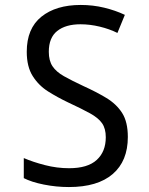

<svg xmlns="http://www.w3.org/2000/svg" viewBox="-20 -745 603 775"><path d="M258 10Q207 10 157 0Q107 -10 76 -26V-107Q113 -91 161.5 -78.5Q210 -66 259 -66Q334 -66 370.5 -99.5Q407 -133 407 -191Q407 -226 392 -247.5Q377 -269 343.5 -287.5Q310 -306 254 -332Q212 -352 174 -376Q136 -400 112 -438Q88 -476 88 -536Q88 -630 147 -677.5Q206 -725 306 -725Q355 -725 400.5 -714Q446 -703 484 -685L454 -612Q422 -628 382.5 -637.5Q343 -647 305 -647Q245 -647 211 -620Q177 -593 177 -536Q177 -500 192 -477.5Q207 -455 238 -437.5Q269 -420 316 -398Q369 -374 409.5 -349.5Q450 -325 473 -289Q496 -253 496 -192Q496 -95 435 -42.5Q374 10 258 10Z"/></svg>

Font: Noto Sans Mono SemiCondensed
Style: Regular
Weight: 400
Width: 4
Designer: Monotype Design Team
Foundry: Monotype Imaging Inc.
Version: Version 2.014